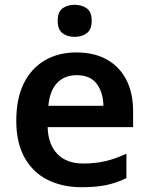

<svg xmlns="http://www.w3.org/2000/svg" viewBox="-20 -772 622 802"><path d="M299 -553Q373 -553 426 -523.5Q479 -494 507.5 -439Q536 -384 536 -307V-241H179Q181 -169 219.5 -129Q258 -89 327 -89Q379 -89 421 -99Q463 -109 508 -130V-28Q467 -8 424 1Q381 10 321 10Q241 10 179.5 -20.5Q118 -51 83 -113Q48 -175 48 -267Q48 -361 79.5 -424Q111 -487 167.5 -520Q224 -553 299 -553ZM300 -458Q250 -458 219 -426Q188 -394 182 -330H412Q411 -386 384 -422Q357 -458 300 -458ZM292 -752Q321 -752 342 -737.5Q363 -723 363 -685Q363 -648 342 -633Q321 -618 292 -618Q262 -618 241.5 -633Q221 -648 221 -685Q221 -723 241.5 -737.5Q262 -752 292 -752Z"/></svg>

Font: Noto Sans Kawi SemiBold
Style: Regular
Weight: 600
Designer: Fadhl Haqq
Version: Version 1.000